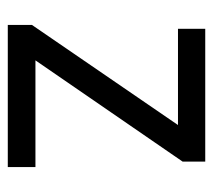

<svg xmlns="http://www.w3.org/2000/svg" viewBox="-47 -500 547 493"><g transform="rotate(90 226.5 -253.5)"><path d="M395 -507V-449L135 -71H409V0H44V-62L301 -437H54V-507Z"/></g></svg>

Font: Hind
Style: Regular
Weight: 400
Designer: Manushi Parikh, Satya Rajpurohit
Foundry: Indian Type Foundry
Version: Version 2.000;PS 1.0;hotconv 1.0.79;makeotf.lib2.5.61930